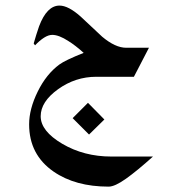

<svg xmlns="http://www.w3.org/2000/svg" viewBox="-20 -325 662 698"><path d="M359.4 109.4 303.7 164.1 244.1 104.5 299.8 48.8ZM284.2 -132.8Q253.9 -160.2 228.5 -175.8Q194.3 -198.2 169.9 -198.2Q156.2 -198.2 140.1 -188Q124 -177.7 107.4 -160.2L102.5 -167Q111.3 -198.2 122.1 -229.5Q150.4 -304.7 196.3 -304.7Q228.5 -304.7 273.4 -264.6Q312.5 -227.5 351.6 -191.4Q399.4 -151.4 438.5 -151.4H521.5L466.8 -45.9H330.1Q253.9 -45.9 190.9 -0.5Q127.9 44.9 127.9 97.7Q127.9 151.4 206.5 197.8Q285.2 244.1 384.8 244.1H536.1Q478.5 295.9 438 324.7Q397.5 353.5 375 353.5Q253.9 353.5 174.8 298.8Q85.9 237.3 85.9 127Q85.9 71.3 117.2 7.8Q148.4 -55.7 196.3 -90.8Q207 -98.6 227.5 -108.4Q252 -120.1 284.2 -132.8Z"/></svg>

Font: Thabit-Bold
Style: Bold
Weight: 700
Designer: Regenerated by Nadim Shaikli
Foundry: MAK Alagha
Version: 0.01